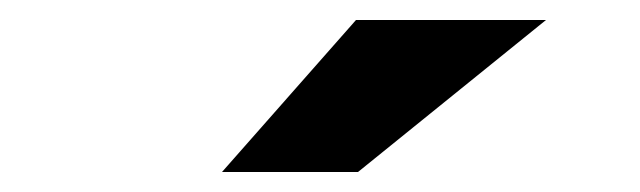

<svg xmlns="http://www.w3.org/2000/svg" viewBox="-20 -779 640 192"><path d="M336 -759H526L338 -607H202Z"/></svg>

Font: Montserrat Alternates ExtraBold
Style: Regular
Weight: 800
Designer: Julieta Ulanovsky
Foundry: Julieta Ulanovsky
Version: Version 7.200